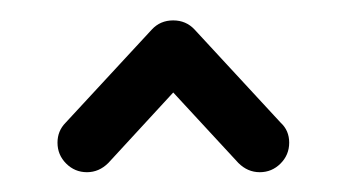

<svg xmlns="http://www.w3.org/2000/svg" viewBox="-20 -539 349 193"><path d="M154.1 -518.5Q166.3 -518.5 175 -509.8Q183.7 -501.1 183.7 -489.3Q183.7 -477.4 175.2 -468.9L88.9 -375.2Q79.6 -365.9 67.4 -365.9Q55.2 -365.9 46.5 -374.6Q37.8 -383.3 37.8 -395.6Q37.8 -407.4 45.9 -415.6L132.6 -509.3Q141.1 -518.5 154.1 -518.5ZM124.8 -489.3Q124.8 -501.1 133.5 -509.8Q142.2 -518.5 154.1 -518.5Q167 -518.5 175.6 -509.3L262.2 -415.6Q270.7 -407.8 270.7 -395.6Q270.7 -383.3 262 -374.6Q253.3 -365.9 241.1 -365.9Q228.9 -365.9 219.6 -375.2L133 -468.9Q124.8 -476.3 124.8 -489.3Z"/></svg>

Font: 26F Galaxy Hebrew Medium
Style: Regular
Weight: 500
Designer: C₂₉H₂₅N₃O₅
Version: Version 1.000